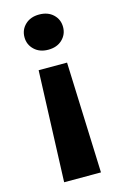

<svg xmlns="http://www.w3.org/2000/svg" viewBox="-113 -588 517 819"><g transform="rotate(-15 146.0 -178.5)"><path d="M231.9 -460.4Q231.9 -427.7 208.5 -405.3Q185.1 -382.8 146.5 -382.8Q108.4 -382.8 85 -405.3Q61.5 -427.7 61.5 -460.4Q61.5 -493.7 85 -515.9Q108.4 -538.1 146.5 -538.1Q185.1 -538.1 208.5 -515.9Q231.9 -493.7 231.9 -460.4ZM64.9 180.7 83.5 -309.1H209L227.5 180.7Z"/></g></svg>

Font: Vazirmatn RD UI ExtraBold
Style: Regular
Weight: 800
Designer: Saber Rastikerdar
Foundry: Saber Rastikerdar
Version: Version 33.003